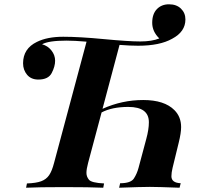

<svg xmlns="http://www.w3.org/2000/svg" viewBox="-20 -878 934 898"><path d="M795.9 -362.8Q827.1 -331.5 827.1 -283.7Q827.1 -255.9 815.9 -210.9L787.1 -92.8Q781.7 -69.8 781.7 -53.7Q781.7 -22.9 825.2 -21L819.8 0Q716.8 -3.9 680.7 -3.9Q644.5 -3.9 537.1 0L542 -21Q591.8 -21 606.2 -43.2Q620.6 -65.4 627.9 -92.8L664.1 -228Q676.3 -272.5 676.3 -306.2Q676.3 -377.9 580.1 -377.9Q503.9 -377.9 455.1 -352.1L392.1 -116.2Q384.3 -86.9 384.3 -69.3Q384.3 -51.8 396 -37.4Q407.7 -22.9 466.8 -20L462.9 0Q399.4 -2.9 279.3 -2.9Q159.2 -2.9 102.1 0L106 -20Q148.9 -21.5 172.6 -30.3Q196.3 -39.1 209.7 -58.6Q223.1 -78.1 232.9 -116.2L384.8 -683.1Q328.1 -688 291 -688Q207 -688 176.8 -670.9Q203.6 -663.6 220.7 -641.8Q237.8 -620.1 237.8 -593.8Q237.8 -567.4 221.9 -536.6Q206.1 -505.9 159.2 -505.9Q125.5 -505.9 106.7 -528.3Q87.9 -550.8 87.9 -582Q87.9 -650.9 152.8 -682.1Q201.2 -706.1 275.9 -706.1Q350.6 -706.1 465.8 -695.1Q581.1 -684.1 635.7 -684.1Q690.4 -684.1 725.1 -698.2Q691.9 -730.5 691.9 -771.5Q691.9 -812.5 713.6 -835.2Q735.4 -857.9 770.5 -857.9Q805.7 -857.9 826.4 -837.6Q847.2 -817.4 847.2 -787.1Q847.2 -729.5 785.2 -696.8Q727.5 -664.1 626 -664.1Q589.8 -664.1 539.1 -668L459.5 -369.1Q550.8 -410.2 649.9 -410.2Q749 -410.2 795.9 -362.8Z"/></svg>

Font: PlayfairDisplay-BoldItalic
Style: Bold Italic
Weight: 700
Italic angle: -14.9847°
Designer: Claus Eggers Sørensen
Foundry: Claus Eggers Sørensen
Version: Version 1.002;PS 001.002;hotconv 1.0.70;makeotf.lib2.5.58329